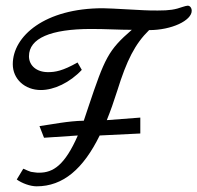

<svg xmlns="http://www.w3.org/2000/svg" viewBox="-20 -660 695 676"><path d="M641 -640C637 -640 631 -638 624 -636C596 -626 577 -623 536 -623C519 -623 502 -623 486 -624C373 -630 358 -631 342 -631C138 -631 25 -533 25 -434C25 -382 67 -343 124 -343C170 -343 226 -369 268 -414L253 -440C200 -410 174 -406 149 -406C109 -406 82 -429 82 -462C82 -525 158 -558 301 -558C354 -558 399 -555 444 -555C361 -483 349 -456 291 -283L275 -235C219 -234 163 -222 119 -216L135 -175L254 -183C208 -78 167 -52 118 -52C113 -52 108 -52 103 -53L89 -55C86 -56 72 -61 62 -66L39 -28C57 -15 86 -4 109 -4C202 -4 273 -65 331 -183L474 -190V-246L356 -237C369 -269 381 -303 393 -341C426 -447 455 -505 505 -554C585 -554 655 -588 655 -622C655 -632 649 -640 641 -640Z"/></svg>

Font: Marck Script
Style: Regular
Weight: 400
Designer: Denis Masharov, Marck Fogel
Foundry: Denis Masharov
Version: Version 1.002